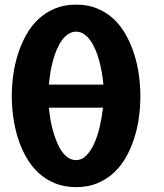

<svg xmlns="http://www.w3.org/2000/svg" viewBox="-20 -778 690 807"><path d="M300 8.5Q250 8.5 210.5 -7.8Q171 -24 141 -52.2Q111 -80.5 89.8 -118Q68.5 -155.5 55.2 -198Q42 -240.5 35.8 -285.2Q29.5 -330 29.5 -373Q29.5 -416 35.5 -461.2Q41.5 -506.5 55 -549.2Q68.5 -592 89.5 -630.2Q110.5 -668.5 140.8 -697Q171 -725.5 210.5 -742Q250 -758.5 300 -758.5Q350 -758.5 389.5 -742Q429 -725.5 459 -697Q489 -668.5 510 -630.2Q531 -592 544.5 -549.2Q558 -506.5 564 -461.2Q570 -416 570 -373Q570 -330 564 -285.2Q558 -240.5 544.5 -198Q531 -155.5 510 -118Q489 -80.5 459 -52.5Q429 -24.5 389.5 -8Q350 8.5 300 8.5ZM414.5 -422.5Q412.5 -447 408 -473Q403.5 -499 396.8 -523.8Q390 -548.5 380.5 -570.5Q371 -592.5 359 -609Q347 -625.5 332.2 -635.2Q317.5 -645 300 -645Q282.5 -645 267.5 -635.2Q252.5 -625.5 240.5 -609Q228.5 -592.5 219 -570.5Q209.5 -548.5 202.8 -523.8Q196 -499 191.8 -473Q187.5 -447 185.5 -422.5ZM185.5 -325.5Q187.5 -301 192 -275.2Q196.5 -249.5 203.5 -225Q210.5 -200.5 219.8 -178.8Q229 -157 241 -140.5Q253 -124 267.8 -114.5Q282.5 -105 300 -105Q323.5 -105 342.2 -123.8Q361 -142.5 375.2 -173.2Q389.5 -204 398.8 -243.8Q408 -283.5 413 -325.5Z"/></svg>

Font: B612 Mono
Style: Bold
Weight: 700
Version: Version 1.005